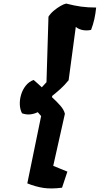

<svg xmlns="http://www.w3.org/2000/svg" viewBox="-20 -923 563 1085"><path d="M104.5 -282.7Q93.3 -303.7 92 -331.8Q90.8 -359.9 99.4 -388.2Q107.9 -416.5 125.7 -439Q143.6 -461.4 169.9 -471.2Q175.8 -466.3 189 -454.6Q202.1 -442.9 216.3 -429.7L242.7 -458.5L253.9 -828.6Q264.6 -846.2 283.4 -862.1Q302.2 -877.9 321.8 -889.2Q341.3 -900.4 354 -902.8Q398.9 -891.1 437.7 -885.7Q476.6 -880.4 523.4 -880.4Q520 -846.2 513.2 -815.2Q506.3 -784.2 494.6 -753.9Q470.7 -749 448.7 -752.9Q426.8 -756.8 408.2 -770.5L367.7 -468.8H367.2L366.7 -468.3Q343.3 -439.9 321.5 -420.4Q299.8 -400.9 274.9 -380.9L273.9 -373.5Q299.8 -350.1 320.8 -326.2Q341.8 -302.2 346.7 -279.8L280.8 14.2L360.8 46.9L330.6 137.7Q269 145.5 225.6 138.9Q182.1 132.3 134.3 113.3L212.4 -267.1L193.4 -289.1Q172.4 -278.8 150.1 -276.6Q127.9 -274.4 104.5 -282.7Z"/></svg>

Font: Fruktur
Style: Italic
Weight: 400
Italic angle: -8°
Designer: Viktoriya Grabowska, Eben Sorkin
Foundry: Viktoriya Grabowska
Version: Version 1.008; ttfautohint (v1.8.4.7-5d5b)